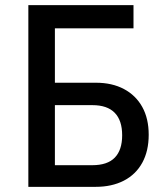

<svg xmlns="http://www.w3.org/2000/svg" viewBox="-20 -725 643 745"><path d="M90 0V-705H498V-615H193V-404H352Q415 -404 461 -379.5Q507 -355 532 -310Q557 -265 557 -202Q557 -139 532 -93.5Q507 -48 460.5 -24Q414 0 351 0ZM193 -84H338Q397 -84 425.5 -113.5Q454 -143 454 -200Q454 -258 425 -287.5Q396 -317 339 -317H193Z"/></svg>

Font: Nunito Sans 7pt Condensed SemiBold
Style: Regular
Weight: 600
Width: 3
Designer: Vernon Adams
Foundry: Vernon Adams
Version: Version 3.101;gftools[0.9.27]